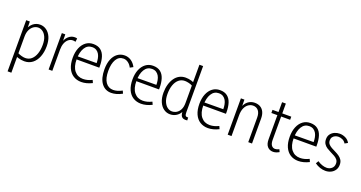

<svg xmlns="http://www.w3.org/2000/svg" viewBox="-49 -1709 5307 2826"><g transform="rotate(20 2604.0 -296.5)"><path d="M92 232V-569H149L151 -421L124 -420Q152 -500 199.5 -539Q247 -578 309 -578Q364 -578 409 -546.5Q454 -515 480.5 -456Q507 -397 507 -311Q507 -218 478 -145Q449 -72 396 -31.5Q343 9 271 9Q223 9 175.5 -5.5Q128 -20 96 -39L148 -73Q176 -59 209 -50Q242 -41 267 -41Q324 -41 363.5 -75.5Q403 -110 424 -171Q445 -232 445 -311Q445 -385 423.5 -433Q402 -481 368 -504.5Q334 -528 298 -528Q261 -528 227 -505.5Q193 -483 172 -439.5Q151 -396 151 -333V232Z M650 0V-570H704L706 -420H690Q705 -493 749.5 -535.5Q794 -578 850 -578Q860 -578 869.5 -577Q879 -576 889 -572L882 -518Q860 -525 841 -525Q802 -525 771.5 -500Q741 -475 724.5 -432Q708 -389 708 -333V0Z M1162 9Q1091 9 1037 -25Q983 -59 953.5 -125Q924 -191 924 -286Q924 -373 951 -438.5Q978 -504 1027 -541Q1076 -578 1143 -578Q1215 -578 1259 -543.5Q1303 -509 1322.5 -447Q1342 -385 1342 -305V-280H957L958 -328L1282 -330Q1282 -366 1275.5 -401.5Q1269 -437 1253 -465.5Q1237 -494 1210 -511.5Q1183 -529 1142 -529Q1068 -529 1027 -462Q986 -395 986 -283Q986 -166 1036.5 -104Q1087 -42 1171 -42Q1206 -42 1240.5 -51Q1275 -60 1312 -78L1331 -35Q1287 -13 1244.5 -2Q1202 9 1162 9Z M1631 9Q1534 9 1477.5 -67.5Q1421 -144 1421 -285Q1421 -376 1447.5 -441.5Q1474 -507 1522.5 -542.5Q1571 -578 1635 -578Q1689 -578 1735 -548Q1781 -518 1811 -460L1763 -434Q1742 -477 1707 -502.5Q1672 -528 1633 -528Q1560 -528 1521 -461.5Q1482 -395 1482 -283Q1482 -166 1525 -104Q1568 -42 1644 -42Q1674 -42 1708.5 -51.5Q1743 -61 1782 -82L1801 -40Q1754 -14 1711 -2.5Q1668 9 1631 9Z M2098 9Q2027 9 1973 -25Q1919 -59 1889.5 -125Q1860 -191 1860 -286Q1860 -373 1887 -438.5Q1914 -504 1963 -541Q2012 -578 2079 -578Q2151 -578 2195 -543.5Q2239 -509 2258.5 -447Q2278 -385 2278 -305V-280H1893L1894 -328L2218 -330Q2218 -366 2211.5 -401.5Q2205 -437 2189 -465.5Q2173 -494 2146 -511.5Q2119 -529 2078 -529Q2004 -529 1963 -462Q1922 -395 1922 -283Q1922 -166 1972.5 -104Q2023 -42 2107 -42Q2142 -42 2176.5 -51Q2211 -60 2248 -78L2267 -35Q2223 -13 2180.5 -2Q2138 9 2098 9Z M2770 -825V-105Q2770 -65 2780 -50Q2790 -35 2822 -39L2824 7Q2785 12 2760.5 2.5Q2736 -7 2724.5 -32Q2713 -57 2713 -99V-146H2740Q2715 -67 2665.5 -29Q2616 9 2553 9Q2497 9 2452 -23.5Q2407 -56 2381 -116Q2355 -176 2355 -259Q2355 -328 2371.5 -386Q2388 -444 2418 -487.5Q2448 -531 2491.5 -554.5Q2535 -578 2589 -578Q2637 -578 2680 -564.5Q2723 -551 2756 -531L2714 -498Q2686 -513 2653 -520.5Q2620 -528 2595 -528Q2539 -528 2499 -494Q2459 -460 2438 -400Q2417 -340 2417 -261Q2417 -188 2438.5 -139Q2460 -90 2493.5 -65.5Q2527 -41 2564 -41Q2602 -41 2635.5 -60.5Q2669 -80 2690.5 -121Q2712 -162 2712 -226V-825Z M3146 9Q3075 9 3021 -25Q2967 -59 2937.5 -125Q2908 -191 2908 -286Q2908 -373 2935 -438.5Q2962 -504 3011 -541Q3060 -578 3127 -578Q3199 -578 3243 -543.5Q3287 -509 3306.5 -447Q3326 -385 3326 -305V-280H2941L2942 -328L3266 -330Q3266 -366 3259.5 -401.5Q3253 -437 3237 -465.5Q3221 -494 3194 -511.5Q3167 -529 3126 -529Q3052 -529 3011 -462Q2970 -395 2970 -283Q2970 -166 3020.5 -104Q3071 -42 3155 -42Q3190 -42 3224.5 -51Q3259 -60 3296 -78L3315 -35Q3271 -13 3228.5 -2Q3186 9 3146 9Z M3777 0V-383Q3777 -455 3746 -492.5Q3715 -530 3662 -530Q3624 -530 3590 -507Q3556 -484 3535.5 -438.5Q3515 -393 3515 -326V0H3455V-569H3510L3512 -420H3493Q3515 -502 3562.5 -540Q3610 -578 3671 -578Q3722 -578 3759 -556.5Q3796 -535 3816 -493Q3836 -451 3836 -390V0Z M4167 9Q4112 9 4078 -28.5Q4044 -66 4044 -140V-723H4103V-154Q4103 -98 4124 -69.5Q4145 -41 4181 -41Q4195 -41 4210.5 -45.5Q4226 -50 4243 -59L4261 -20Q4235 -5 4211.5 2Q4188 9 4167 9ZM3950 -520V-569H4244V-520Z M4561 9Q4490 9 4436 -25Q4382 -59 4352.5 -125Q4323 -191 4323 -286Q4323 -373 4350 -438.5Q4377 -504 4426 -541Q4475 -578 4542 -578Q4614 -578 4658 -543.5Q4702 -509 4721.5 -447Q4741 -385 4741 -305V-280H4356L4357 -328L4681 -330Q4681 -366 4674.5 -401.5Q4668 -437 4652 -465.5Q4636 -494 4609 -511.5Q4582 -529 4541 -529Q4467 -529 4426 -462Q4385 -395 4385 -283Q4385 -166 4435.5 -104Q4486 -42 4570 -42Q4605 -42 4639.5 -51Q4674 -60 4711 -78L4730 -35Q4686 -13 4643.5 -2Q4601 9 4561 9Z M4987 9Q4944 9 4900.5 -5.5Q4857 -20 4819 -48L4844 -90Q4879 -66 4916.5 -53Q4954 -40 4988 -40Q5033 -40 5066 -68Q5099 -96 5099 -145Q5099 -181 5080 -204.5Q5061 -228 5031 -244.5Q5001 -261 4968 -277Q4935 -293 4904.5 -312.5Q4874 -332 4855.5 -361.5Q4837 -391 4837 -435Q4837 -481 4861 -513Q4885 -545 4922.5 -561.5Q4960 -578 5002 -578Q5048 -578 5092.5 -557Q5137 -536 5161 -491L5115 -466Q5096 -499 5064 -514Q5032 -529 5000 -529Q4973 -529 4949 -518.5Q4925 -508 4910 -487.5Q4895 -467 4895 -436Q4895 -401 4914 -379Q4933 -357 4963 -340Q4993 -323 5026 -307.5Q5059 -292 5089 -271.5Q5119 -251 5138 -221.5Q5157 -192 5157 -147Q5157 -97 5132.5 -62Q5108 -27 5069.5 -9Q5031 9 4987 9Z"/></g></svg>

Font: Yaldevi ExtraLight Light
Style: Regular
Weight: 300
Version: Version 1.100